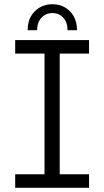

<svg xmlns="http://www.w3.org/2000/svg" viewBox="-20 -890 494 910"><path d="M228 -870Q262 -870 288.5 -854.5Q315 -839 330 -811.5Q345 -784 345 -747H300Q300 -784 280 -806Q260 -828 228 -828Q197 -828 176.5 -806Q156 -784 156 -747H111Q111 -784 126 -811.5Q141 -839 168 -854.5Q195 -870 228 -870ZM52 0V-64H191V-636H52V-700H402V-636H263V-64H402V0Z"/></svg>

Font: MuseoModerno Thin Light
Style: Regular
Weight: 300
Version: Version 1.003